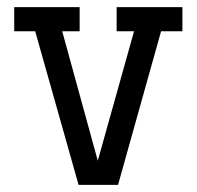

<svg xmlns="http://www.w3.org/2000/svg" viewBox="-20 -520 553 540"><path d="M204 -500V-432H155L255 -68L357 -432H308V-500H493V-432H433L312 0H201L79 -432H20V-500Z"/></svg>

Font: Kelly Slab
Style: Regular
Weight: 400
Designer: Denis Masharov
Foundry: Denis Masharov
Version: Version 1.001